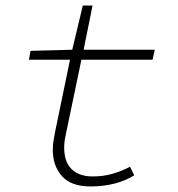

<svg xmlns="http://www.w3.org/2000/svg" viewBox="-20 -659 640 691"><path d="M306 12Q236 12 203 -25Q170 -62 170 -120Q170 -137 172.5 -152Q175 -167 178 -183L232 -444H84L90 -476L240 -480L278 -639H313L281 -480H537L529 -444H273L217 -176Q211 -149 211 -128Q211 -76 238 -50Q265 -24 313 -24Q353 -24 386.5 -34Q420 -44 448 -59L463 -28Q433 -9 393 1.5Q353 12 306 12Z"/></svg>

Font: Source Code Pro Light
Style: Italic
Weight: 300
Italic angle: -11°
Monospace: yes
Designer: Paul D. Hunt, Teo Tuominen
Foundry: Adobe Systems Incorporated
Version: Version 1.050;PS 1.000;hotconv 16.6.51;makeotf.lib2.5.65220